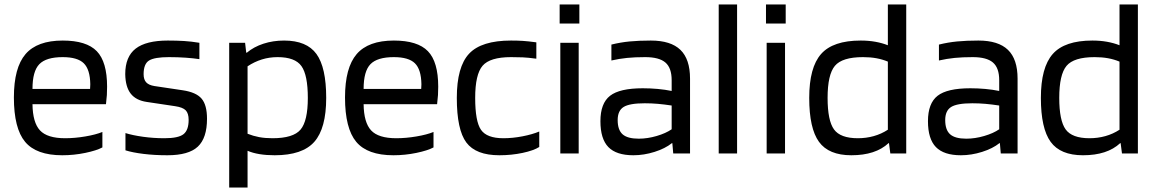

<svg xmlns="http://www.w3.org/2000/svg" viewBox="-20 -685 5165 857"><path d="M437 -96V-27Q411 -13 360.5 -2.5Q310 8 258 8Q142 8 92 -52Q42 -112 42 -250Q42 -383 94 -443.5Q146 -504 260 -504Q366 -504 412 -456.5Q458 -409 458 -298Q458 -278 457 -261Q456 -244 453 -220H125Q126 -138 158.5 -103Q191 -68 271 -68Q314 -68 361 -76Q408 -84 437 -96ZM383 -309Q382 -375 354 -402.5Q326 -430 260 -430Q186 -430 155.5 -398.5Q125 -367 125 -288H382Q382 -290 382.5 -297.5Q383 -305 383 -309Z M734 -430Q670 -430 645.5 -415Q621 -400 621 -354Q621 -330 632.5 -317.5Q644 -305 669 -301L796 -282Q856 -273 880 -244.5Q904 -216 904 -155Q904 -69 863 -30.5Q822 8 727 8Q670 8 621 2Q572 -4 540 -14V-91Q572 -81 618.5 -74.5Q665 -68 714 -68Q776 -68 799 -86Q822 -104 822 -150Q822 -179 809 -192.5Q796 -206 762 -211L635 -230Q587 -237 563.5 -267Q540 -297 539 -354Q539 -432 585.5 -468Q632 -504 729 -504Q769 -504 801.5 -502Q834 -500 870 -494V-421Q844 -425 809 -427.5Q774 -430 734 -430Z M1085 152H1003V-494H1074L1079 -450H1082Q1113 -476 1156 -490Q1199 -504 1248 -504Q1349 -504 1392.5 -444Q1436 -384 1436 -248Q1436 -112 1383 -52Q1330 8 1206 8Q1169 8 1138.5 3Q1108 -2 1085 -12ZM1354 -248Q1354 -350 1325.5 -390Q1297 -430 1219 -430Q1182 -430 1148.5 -419.5Q1115 -409 1085 -389V-88Q1110 -78 1136.5 -73Q1163 -68 1196 -68Q1289 -68 1321.5 -106.5Q1354 -145 1354 -248Z M1915 -96V-27Q1889 -13 1838.5 -2.5Q1788 8 1736 8Q1620 8 1570 -52Q1520 -112 1520 -250Q1520 -383 1572 -443.5Q1624 -504 1738 -504Q1844 -504 1890 -456.5Q1936 -409 1936 -298Q1936 -278 1935 -261Q1934 -244 1931 -220H1603Q1604 -138 1636.5 -103Q1669 -68 1749 -68Q1792 -68 1839 -76Q1886 -84 1915 -96ZM1861 -309Q1860 -375 1832 -402.5Q1804 -430 1738 -430Q1664 -430 1633.5 -398.5Q1603 -367 1603 -288H1860Q1860 -290 1860.5 -297.5Q1861 -305 1861 -309Z M2387 -98V-29Q2362 -13 2312.5 -2.5Q2263 8 2209 8Q2104 8 2061.5 -49Q2019 -106 2019 -248Q2019 -387 2074 -445.5Q2129 -504 2261 -504Q2290 -504 2313.5 -502.5Q2337 -501 2374 -496V-423Q2337 -428 2313.5 -429Q2290 -430 2261 -430Q2167 -430 2134 -391.5Q2101 -353 2101 -248Q2101 -143 2127 -105.5Q2153 -68 2227 -68Q2268 -68 2312 -76.5Q2356 -85 2387 -98Z M2566 -580H2478V-665H2566ZM2563 0H2481V-494H2563Z M2807 8Q2731 8 2695.5 -28.5Q2660 -65 2660 -144Q2660 -224 2703 -257.5Q2746 -291 2849 -291Q2883 -291 2916 -288Q2949 -285 2978 -279V-327Q2978 -382 2950 -406Q2922 -430 2860 -430Q2814 -430 2779 -426.5Q2744 -423 2709 -415V-486Q2749 -496 2790.5 -500Q2832 -504 2885 -504Q2974 -504 3017 -462.5Q3060 -421 3060 -334V0H2985L2981 -46H2979Q2949 -22 2901.5 -7Q2854 8 2807 8ZM2858 -224Q2790 -224 2763.5 -207.5Q2737 -191 2737 -149Q2737 -105 2759 -85.5Q2781 -66 2831 -66Q2870 -66 2911 -78Q2952 -90 2978 -108V-214Q2945 -219 2916.5 -221.5Q2888 -224 2858 -224Z M3270 -665V0H3188V-665Z M3487 -580H3399V-665H3487ZM3484 0H3402V-494H3484Z M3943 -665H4025V0H3954L3948 -46H3946Q3917 -19 3875.5 -5.5Q3834 8 3780 8Q3679 8 3635.5 -52Q3592 -112 3592 -248Q3592 -384 3645 -444Q3698 -504 3822 -504Q3857 -504 3887.5 -498.5Q3918 -493 3943 -483ZM3832 -430Q3739 -430 3706.5 -391Q3674 -352 3674 -248Q3674 -147 3702.5 -107.5Q3731 -68 3809 -68Q3846 -68 3880 -77.5Q3914 -87 3943 -106V-410Q3919 -420 3892 -425Q3865 -430 3832 -430Z M4269 8Q4193 8 4157.5 -28.5Q4122 -65 4122 -144Q4122 -224 4165 -257.5Q4208 -291 4311 -291Q4345 -291 4378 -288Q4411 -285 4440 -279V-327Q4440 -382 4412 -406Q4384 -430 4322 -430Q4276 -430 4241 -426.5Q4206 -423 4171 -415V-486Q4211 -496 4252.5 -500Q4294 -504 4347 -504Q4436 -504 4479 -462.5Q4522 -421 4522 -334V0H4447L4443 -46H4441Q4411 -22 4363.5 -7Q4316 8 4269 8ZM4320 -224Q4252 -224 4225.5 -207.5Q4199 -191 4199 -149Q4199 -105 4221 -85.5Q4243 -66 4293 -66Q4332 -66 4373 -78Q4414 -90 4440 -108V-214Q4407 -219 4378.5 -221.5Q4350 -224 4320 -224Z M4977 -665H5059V0H4988L4982 -46H4980Q4951 -19 4909.5 -5.5Q4868 8 4814 8Q4713 8 4669.5 -52Q4626 -112 4626 -248Q4626 -384 4679 -444Q4732 -504 4856 -504Q4891 -504 4921.5 -498.5Q4952 -493 4977 -483ZM4866 -430Q4773 -430 4740.5 -391Q4708 -352 4708 -248Q4708 -147 4736.5 -107.5Q4765 -68 4843 -68Q4880 -68 4914 -77.5Q4948 -87 4977 -106V-410Q4953 -420 4926 -425Q4899 -430 4866 -430Z"/></svg>

Font: Blinker
Style: Regular
Weight: 400
Designer: Juergen Huber
Foundry: supertype
Version: Version 1.017;hotconv 1.0.117;makeotfexe 2.5.65602